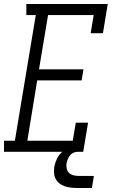

<svg xmlns="http://www.w3.org/2000/svg" viewBox="-42 -755 562 955"><path d="M-22 0V-55H32L136 -680H89V-735H494L470 -590H409L424 -680H197L152 -410H373L364 -355H143L94 -55H320L335 -145H396L372 0ZM340 180Q324 180 308.5 178Q293 176 279 171Q265 166 253.5 157Q242 148 235 135Q228 122 227 106.5Q226 91 228 75Q232 54 241.5 34Q251 14 268.5 -0.5Q286 -15 307.5 -21.5Q329 -28 349 -28L345 0Q334 0 323.5 4.5Q313 9 306 18Q299 27 295 37.5Q291 48 289 58Q287 71 290 84Q293 97 302 105.5Q311 114 324 117Q337 120 350 120H425L415 180Z"/></svg>

Font: Iosevka Curly Slab LtObl
Style: Regular
Weight: 300
Italic angle: -9°
Monospace: yes
Designer: Belleve Invis
Foundry: Belleve Invis
Version: Version 11.0.0; ttfautohint (v1.8.3)